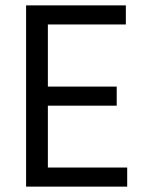

<svg xmlns="http://www.w3.org/2000/svg" viewBox="-20 -694 541 714"><path d="M453 0H77V-674H448V-603H158V-372H414V-301H158V-71H453Z"/></svg>

Font: Hind Vadodara
Style: Regular
Weight: 400
Designer: Hitesh Malaviya
Foundry: Indian Type Foundry
Version: Version 1.001;PS 1.0;hotconv 1.0.86;makeotf.lib2.5.63406; tt